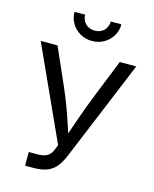

<svg xmlns="http://www.w3.org/2000/svg" viewBox="-136 -1032 899 1121"><g transform="rotate(15 314.0 -471.0)"><path d="M126 0V-82.5H176.8Q212.9 -82.5 234.9 -94Q256.8 -105.5 267.6 -132.3L281.2 -165.5L25.4 -727.5H127L222.7 -510.7Q248.5 -452.1 267.1 -402.3Q285.6 -352.5 301 -305.7Q316.4 -258.8 333 -209.5H307.1Q330.1 -274.9 355.2 -347.7Q380.4 -420.4 416.5 -510.7L503.4 -727.5H603L351.6 -120.1Q336.9 -85 317.4 -57.9Q297.9 -30.8 264.4 -15.4Q231 0 175.3 0ZM314 -804.2Q274.4 -804.2 242.4 -822.5Q210.4 -840.8 191.4 -872.3Q172.4 -903.8 172.4 -942.4H236.8Q236.8 -909.2 258.5 -887.9Q280.3 -866.7 314 -866.7Q347.7 -866.7 369.4 -887.9Q391.1 -909.2 391.1 -942.4H455.6Q455.6 -903.8 436.8 -872.6Q418 -841.3 386 -822.8Q354 -804.2 314 -804.2Z"/></g></svg>

Font: Inter Variable
Style: Regular
Weight: 400
Designer: Rasmus Andersson
Foundry: rsms
Version: Version 4.001;git-9221beed3